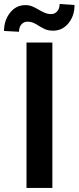

<svg xmlns="http://www.w3.org/2000/svg" viewBox="-50 -919 385 939"><path d="M314.5 -894.5Q314.5 -841.3 284.7 -805.2Q254.9 -769 210 -769Q186 -769 169.9 -776.4Q153.8 -783.7 140.1 -792.5Q127.9 -800.8 114.5 -806.9Q101.1 -813 83.5 -813Q66.9 -813 54.9 -799.8Q43 -786.6 43 -763.7L-30.3 -767.6Q-30.3 -819.8 -0.7 -856.9Q28.8 -894 74.2 -894Q93.3 -894 108.9 -887.2Q124.5 -880.4 139.2 -871.6Q153.3 -863.3 168.2 -856.7Q183.1 -850.1 200.7 -850.1Q217.8 -850.1 229.7 -863.5Q241.7 -877 241.7 -899.4ZM206.1 0H79.6V-710.9H206.1Z"/></svg>

Font: Robert Sans
Style: Bold
Weight: 700
Designer: Christian Robertson (extended by Adam Twardoch)
Foundry: Google
Version: Version 12.135;April 2, 2019;FontCreator 11.5.0.2425 64-bit;